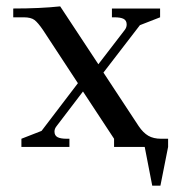

<svg xmlns="http://www.w3.org/2000/svg" viewBox="-20 -466 572 609"><path d="M22 -411.1V-439Q107.4 -439 170.9 -445.8L292 -262.2L375 -370.1Q381.8 -378.4 381.8 -388.2Q381.8 -400.9 372.3 -406Q362.8 -411.1 342.8 -411.1H335V-439H487.8V-411.1L423.8 -386.2L308.1 -235.8L419.9 -65.9Q434.1 -44.9 450.4 -35.4Q466.8 -25.9 491.2 -25.9H513.2V0L488.8 123H462.9L439 0H341.8V-25.9L243.2 -175.8L160.2 -66.9Q152.8 -58.1 152.8 -48.8Q152.8 -36.1 162.4 -31Q171.9 -25.9 191.9 -25.9H200.2V0H47.9V-25.9L111.8 -50.8L227.1 -202.1L116.2 -371.1Q100.6 -394 89.4 -402.6Q78.1 -411.1 55.2 -411.1Z"/></svg>

Font: Dihjauti S
Style: Bold
Weight: 700
Designer: T. Christopher White
Version: Version 3.0.0